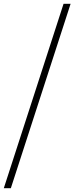

<svg xmlns="http://www.w3.org/2000/svg" viewBox="-46 -854 391 1009"><path d="M-26 135 288 -834H325L11 135Z"/></svg>

Font: Baskervville
Style: Italic
Weight: 400
Italic angle: -18°
Designer: ANRT
Foundry: ANRT
Version: Version 1.100